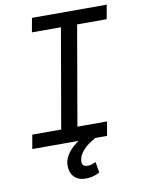

<svg xmlns="http://www.w3.org/2000/svg" viewBox="-99 -778 785 1056"><g transform="rotate(-10 293.5 -250.0)"><path d="M154.8 -710.9H572.3L558.1 -632.3H393.1L296.9 -78.1H462.4L448.7 0H378.9L381.3 1.5Q365.7 9.8 349.6 20.8Q333.5 31.7 319.8 45.2Q306.2 58.6 296.6 75Q287.1 91.3 285.2 110.4Q282.2 142.6 313 143.1Q325.7 144 337.9 140.1Q350.1 136.2 361.3 130.9L371.6 190.9Q353 201.7 332.3 206.5Q311.5 211.4 290 210.9Q250.5 210.4 228 186Q205.6 161.6 206.5 122.1Q207 102.5 214.1 85Q221.2 67.4 232.7 52Q244.1 36.6 259 23.7Q273.9 10.7 290 0H31.2L44.9 -78.1H206.5L302.7 -632.3H140.6Z"/></g></svg>

Font: Roboto Mono
Style: Italic
Weight: 400
Designer: Google
Version: Version 2.000985; 2015; ttfautohint (v1.3)